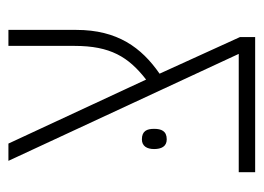

<svg xmlns="http://www.w3.org/2000/svg" viewBox="-105 -521 626 456"><g transform="rotate(-90 208.0 -293.0)"><path d="M27 0H348V-36L261 -227C323 -270 365 -327 365 -425V-586H327V-429C327 -344 301 -301 247 -259L95 -586H54L308 -39H27ZM82 -240C82 -223 88 -210 105 -210C125 -210 130 -223 130 -240C130 -257 125 -269 105 -269C89 -269 82 -257 82 -240Z"/></g></svg>

Font: Noto Sans Hebrew Condensed ExtraLight
Style: Regular
Weight: 200
Width: 3
Designer: Monotype Design Team
Foundry: Monotype Imaging Inc.
Version: Version 2.004